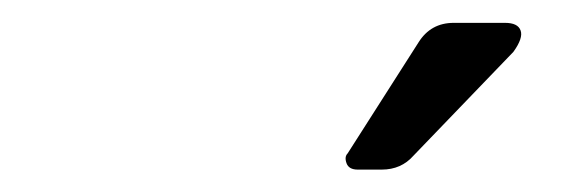

<svg xmlns="http://www.w3.org/2000/svg" viewBox="-20 -936 493 168"><path d="M421.9 -916Q433.1 -916 435.5 -909.4Q438 -902.8 429.2 -890.6L341.8 -799.8Q331.1 -787.6 314 -787.6H293Q285.2 -787.6 283.2 -793.2Q281.2 -798.8 284.2 -801.8L346.2 -898.9Q356.9 -916 377 -916Z"/></svg>

Font: Allan
Style: Regular
Weight: 400
Designer: Anton Koovit
Foundry: Anton Koovit
Version: Version 1.002